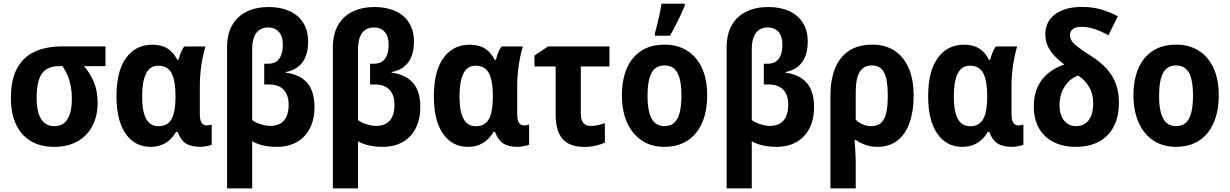

<svg xmlns="http://www.w3.org/2000/svg" viewBox="-20 -804 6814 1064"><path d="M521 -234.4Q521 -162.1 492.7 -107.2Q464.4 -52.2 410.4 -21.2Q356.4 9.8 279.8 9.8Q205.1 9.8 151.6 -21.7Q98.1 -53.2 69.3 -113.8Q40.5 -174.3 40.5 -261.2Q40.5 -360.8 73.7 -423.8Q106.9 -486.8 170.7 -516.8Q234.4 -546.9 326.7 -546.9H564.5V-437.5H445.3Q479 -399.9 500 -349.9Q521 -299.8 521 -234.4ZM183.1 -261.7Q183.1 -210.9 193.8 -176Q204.6 -141.1 226.3 -123Q248 -105 281.2 -105Q331.1 -105 354.7 -144.8Q378.4 -184.6 378.4 -256.3Q378.4 -292.5 372.8 -323.7Q367.2 -355 355.7 -383.1Q344.2 -411.1 327.1 -437.5H307.6Q242.7 -437.5 212.9 -397Q183.1 -356.4 183.1 -261.7Z M858.4 -104.5Q891.6 -104.5 912.4 -121.8Q933.1 -139.2 942.6 -174.8Q952.1 -210.4 952.6 -265.6V-272Q952.6 -356.4 930.9 -398.2Q909.2 -439.9 856 -439.9Q811 -439.9 789.3 -396.2Q767.6 -352.5 767.6 -270Q767.6 -187 789.8 -145.8Q812 -104.5 858.4 -104.5ZM814 9.8Q727.5 9.8 676.5 -62.7Q625.5 -135.3 625.5 -271Q625.5 -409.7 678.7 -482.9Q731.9 -556.2 823.7 -556.2Q875 -556.2 908.2 -535.2Q941.4 -514.2 962.9 -472.2H969.2Q974.1 -492.7 982.2 -512.7Q990.2 -532.7 1000.5 -546.4H1118.7Q1110.8 -521.5 1103.5 -486.3Q1096.2 -451.2 1091.8 -410.9Q1087.4 -370.6 1087.4 -329.6V-169.4Q1087.4 -137.2 1097.9 -123Q1108.4 -108.9 1125 -108.9Q1132.8 -108.9 1140.9 -110.4Q1148.9 -111.8 1153.3 -113.8V-2.4Q1148.9 0.5 1137.7 3.2Q1126.5 5.9 1113.8 7.8Q1101.1 9.8 1091.8 9.8Q1040 9.8 1010.5 -8.8Q981 -27.3 964.8 -72.8H955.6Q941.4 -47.9 921.1 -29.3Q900.9 -10.7 874.3 -0.5Q847.7 9.8 814 9.8Z M1469.2 -765.1Q1535.2 -765.1 1584.2 -742.9Q1633.3 -720.7 1660.4 -678Q1687.5 -635.3 1687.5 -574.2Q1687.5 -500.5 1655.8 -458.3Q1624 -416 1564 -404.8V-401.4Q1641.6 -391.1 1682.1 -345Q1722.7 -298.8 1722.7 -210.9Q1722.7 -142.1 1697 -92.5Q1671.4 -43 1624.8 -16.6Q1578.1 9.8 1514.2 9.8Q1471.7 9.8 1437.5 1.7Q1403.3 -6.3 1377.4 -21V240.2H1238.3V-540Q1238.3 -615.7 1267.3 -665.5Q1296.4 -715.3 1348.6 -740.2Q1400.9 -765.1 1469.2 -765.1ZM1465.3 -651.9Q1439.5 -651.9 1419.7 -639.6Q1399.9 -627.4 1388.7 -600.3Q1377.4 -573.2 1377.4 -528.3V-138.7Q1396.5 -124.5 1425 -115.5Q1453.6 -106.4 1476.6 -106.4Q1528.3 -106.4 1554 -136.5Q1579.6 -166.5 1579.6 -223.6Q1579.6 -262.7 1565.9 -287.6Q1552.2 -312.5 1528.3 -324.2Q1504.4 -335.9 1472.7 -335.9H1444.3V-450.7H1464.4Q1507.3 -450.7 1527.3 -478.5Q1547.4 -506.3 1547.4 -555.2Q1547.4 -603.5 1525.1 -627.7Q1502.9 -651.9 1465.3 -651.9Z M2055.7 -765.1Q2121.6 -765.1 2170.7 -742.9Q2219.7 -720.7 2246.8 -678Q2273.9 -635.3 2273.9 -574.2Q2273.9 -500.5 2242.2 -458.3Q2210.4 -416 2150.4 -404.8V-401.4Q2228 -391.1 2268.6 -345Q2309.1 -298.8 2309.1 -210.9Q2309.1 -142.1 2283.4 -92.5Q2257.8 -43 2211.2 -16.6Q2164.6 9.8 2100.6 9.8Q2058.1 9.8 2023.9 1.7Q1989.7 -6.3 1963.9 -21V240.2H1824.7V-540Q1824.7 -615.7 1853.8 -665.5Q1882.8 -715.3 1935.1 -740.2Q1987.3 -765.1 2055.7 -765.1ZM2051.8 -651.9Q2025.9 -651.9 2006.1 -639.6Q1986.3 -627.4 1975.1 -600.3Q1963.9 -573.2 1963.9 -528.3V-138.7Q1982.9 -124.5 2011.5 -115.5Q2040 -106.4 2063 -106.4Q2114.7 -106.4 2140.4 -136.5Q2166 -166.5 2166 -223.6Q2166 -262.7 2152.3 -287.6Q2138.7 -312.5 2114.7 -324.2Q2090.8 -335.9 2059.1 -335.9H2030.8V-450.7H2050.8Q2093.8 -450.7 2113.8 -478.5Q2133.8 -506.3 2133.8 -555.2Q2133.8 -603.5 2111.6 -627.7Q2089.4 -651.9 2051.8 -651.9Z M2617.2 -104.5Q2650.4 -104.5 2671.1 -121.8Q2691.9 -139.2 2701.4 -174.8Q2710.9 -210.4 2711.4 -265.6V-272Q2711.4 -356.4 2689.7 -398.2Q2668 -439.9 2614.7 -439.9Q2569.8 -439.9 2548.1 -396.2Q2526.4 -352.5 2526.4 -270Q2526.4 -187 2548.6 -145.8Q2570.8 -104.5 2617.2 -104.5ZM2572.8 9.8Q2486.3 9.8 2435.3 -62.7Q2384.3 -135.3 2384.3 -271Q2384.3 -409.7 2437.5 -482.9Q2490.7 -556.2 2582.5 -556.2Q2633.8 -556.2 2667 -535.2Q2700.2 -514.2 2721.7 -472.2H2728Q2732.9 -492.7 2741 -512.7Q2749 -532.7 2759.3 -546.4H2877.4Q2869.6 -521.5 2862.3 -486.3Q2855 -451.2 2850.6 -410.9Q2846.2 -370.6 2846.2 -329.6V-169.4Q2846.2 -137.2 2856.7 -123Q2867.2 -108.9 2883.8 -108.9Q2891.6 -108.9 2899.7 -110.4Q2907.7 -111.8 2912.1 -113.8V-2.4Q2907.7 0.5 2896.5 3.2Q2885.3 5.9 2872.6 7.8Q2859.9 9.8 2850.6 9.8Q2798.8 9.8 2769.3 -8.8Q2739.7 -27.3 2723.6 -72.8H2714.4Q2700.2 -47.9 2679.9 -29.3Q2659.7 -10.7 2633.1 -0.5Q2606.4 9.8 2572.8 9.8Z M3357.4 -546.4V-435.5H3198.7V-172.4Q3198.7 -139.2 3213.1 -122.6Q3227.5 -106 3254.4 -106Q3273.4 -106 3293 -110.4Q3312.5 -114.7 3332 -121.6V-14.2Q3311 -3.4 3281.2 3.4Q3251.5 10.3 3217.3 10.3Q3168 10.3 3132.6 -7.1Q3097.2 -24.4 3078.1 -64Q3059.1 -103.5 3059.1 -169.4V-435.5H2941.9V-496.1L3016.6 -546.4Z M3898.9 -274.4Q3898.9 -211.9 3884 -159.9Q3869.1 -107.9 3839.4 -69.8Q3809.6 -31.7 3765.1 -11Q3720.7 9.8 3661.6 9.8Q3606 9.8 3562.5 -10.7Q3519 -31.2 3488.5 -69.1Q3458 -106.9 3442.1 -159.2Q3426.3 -211.4 3426.3 -274.4Q3426.3 -361.3 3453.4 -424.6Q3480.5 -487.8 3533.2 -522.2Q3585.9 -556.6 3664.1 -556.6Q3733.9 -556.6 3786.9 -523.9Q3839.8 -491.2 3869.4 -428.5Q3898.9 -365.7 3898.9 -274.4ZM3568.4 -273.4Q3568.4 -218.3 3578.1 -180.7Q3587.9 -143.1 3608.9 -124Q3629.9 -105 3663.1 -105Q3696.3 -105 3716.8 -124Q3737.3 -143.1 3746.8 -180.9Q3756.3 -218.8 3756.3 -274.4Q3756.3 -330.6 3746.8 -367.4Q3737.3 -404.3 3716.6 -422.9Q3695.8 -441.4 3662.6 -441.4Q3612.8 -441.4 3590.6 -399.9Q3568.4 -358.4 3568.4 -273.4ZM3609.4 -606V-620.6Q3613.8 -634.8 3619.1 -656.2Q3624.5 -677.7 3630.1 -701.7Q3635.7 -725.6 3639.9 -747.3Q3644 -769 3646 -783.7H3774.4V-771.5Q3764.2 -746.6 3751.2 -719Q3738.3 -691.4 3723.6 -662.8Q3709 -634.3 3692.4 -606Z M4237.8 -765.1Q4303.7 -765.1 4352.8 -742.9Q4401.9 -720.7 4429 -678Q4456.1 -635.3 4456.1 -574.2Q4456.1 -500.5 4424.3 -458.3Q4392.6 -416 4332.5 -404.8V-401.4Q4410.2 -391.1 4450.7 -345Q4491.2 -298.8 4491.2 -210.9Q4491.2 -142.1 4465.6 -92.5Q4439.9 -43 4393.3 -16.6Q4346.7 9.8 4282.7 9.8Q4240.2 9.8 4206.1 1.7Q4171.9 -6.3 4146 -21V240.2H4006.8V-540Q4006.8 -615.7 4035.9 -665.5Q4064.9 -715.3 4117.2 -740.2Q4169.4 -765.1 4237.8 -765.1ZM4233.9 -651.9Q4208 -651.9 4188.2 -639.6Q4168.5 -627.4 4157.2 -600.3Q4146 -573.2 4146 -528.3V-138.7Q4165 -124.5 4193.6 -115.5Q4222.2 -106.4 4245.1 -106.4Q4296.9 -106.4 4322.5 -136.5Q4348.1 -166.5 4348.1 -223.6Q4348.1 -262.7 4334.5 -287.6Q4320.8 -312.5 4296.9 -324.2Q4272.9 -335.9 4241.2 -335.9H4212.9V-450.7H4232.9Q4275.9 -450.7 4295.9 -478.5Q4315.9 -506.3 4315.9 -555.2Q4315.9 -603.5 4293.7 -627.7Q4271.5 -651.9 4233.9 -651.9Z M5043 -272.9Q5043 -187.5 5020.5 -123.8Q4998 -60.1 4953.1 -25.1Q4908.2 9.8 4841.3 9.8Q4806.2 9.8 4776.1 -1Q4746.1 -11.7 4723.1 -28.3H4715.8Q4718.3 1.5 4720.2 37.6Q4722.2 73.7 4722.2 103.5V240.2H4582V-273.9Q4582 -361.3 4607.4 -424.6Q4632.8 -487.8 4684.3 -522.2Q4735.8 -556.6 4814.5 -556.6Q4884.3 -556.6 4935.5 -524.2Q4986.8 -491.7 5014.9 -428.7Q5043 -365.7 5043 -272.9ZM4812 -441.4Q4766.6 -441.4 4744.4 -406.2Q4722.2 -371.1 4722.2 -291.5V-141.1Q4738.8 -123.5 4761.7 -114.3Q4784.7 -105 4809.1 -105Q4856.9 -105 4878.4 -143.8Q4899.9 -182.6 4899.9 -272.9Q4899.9 -364.3 4879.2 -402.8Q4858.4 -441.4 4812 -441.4Z M5356.4 -104.5Q5389.6 -104.5 5410.4 -121.8Q5431.2 -139.2 5440.7 -174.8Q5450.2 -210.4 5450.7 -265.6V-272Q5450.7 -356.4 5429 -398.2Q5407.2 -439.9 5354 -439.9Q5309.1 -439.9 5287.4 -396.2Q5265.6 -352.5 5265.6 -270Q5265.6 -187 5287.8 -145.8Q5310.1 -104.5 5356.4 -104.5ZM5312 9.8Q5225.6 9.8 5174.6 -62.7Q5123.5 -135.3 5123.5 -271Q5123.5 -409.7 5176.8 -482.9Q5230 -556.2 5321.8 -556.2Q5373 -556.2 5406.2 -535.2Q5439.5 -514.2 5460.9 -472.2H5467.3Q5472.2 -492.7 5480.2 -512.7Q5488.3 -532.7 5498.5 -546.4H5616.7Q5608.9 -521.5 5601.6 -486.3Q5594.2 -451.2 5589.8 -410.9Q5585.4 -370.6 5585.4 -329.6V-169.4Q5585.4 -137.2 5595.9 -123Q5606.4 -108.9 5623 -108.9Q5630.9 -108.9 5638.9 -110.4Q5647 -111.8 5651.4 -113.8V-2.4Q5647 0.5 5635.7 3.2Q5624.5 5.9 5611.8 7.8Q5599.1 9.8 5589.8 9.8Q5538.1 9.8 5508.5 -8.8Q5479 -27.3 5462.9 -72.8H5453.6Q5439.5 -47.9 5419.2 -29.3Q5398.9 -10.7 5372.3 -0.5Q5345.7 9.8 5312 9.8Z M5975.1 -765.6Q6033.2 -765.6 6081.1 -752Q6128.9 -738.3 6174.3 -713.9L6122.6 -608.4Q6082.5 -630.9 6045.9 -643.1Q6009.3 -655.3 5974.6 -655.3Q5940.4 -655.3 5924.8 -642.3Q5909.2 -629.4 5909.2 -608.4Q5909.2 -591.8 5920.4 -575.9Q5931.6 -560.1 5956.5 -541.3Q5981.4 -522.5 6021.5 -497.1Q6075.7 -463.4 6111.1 -424.8Q6146.5 -386.2 6163.6 -340.1Q6180.7 -293.9 6180.7 -236.3Q6180.7 -157.2 6151.9 -102.3Q6123 -47.4 6069.6 -18.8Q6016.1 9.8 5941.9 9.8Q5870.1 9.8 5817.9 -17.1Q5765.6 -43.9 5737.3 -94.2Q5709 -144.5 5709 -214.4Q5709 -276.9 5730.2 -322.5Q5751.5 -368.2 5789.6 -398.9Q5827.6 -429.7 5877.9 -446.8Q5848.1 -468.8 5824.2 -493.7Q5800.3 -518.6 5786.6 -547.9Q5772.9 -577.1 5772.9 -611.3Q5772.9 -686 5827.9 -725.8Q5882.8 -765.6 5975.1 -765.6ZM5955.1 -385.7Q5929.2 -377 5905.5 -355.2Q5881.8 -333.5 5866.7 -300Q5851.6 -266.6 5851.6 -221.2Q5851.6 -187 5862.3 -160.9Q5873 -134.8 5893.6 -119.9Q5914.1 -105 5943.4 -105Q5973.1 -105 5994.4 -119.6Q6015.6 -134.3 6026.9 -162.8Q6038.1 -191.4 6038.1 -232.9Q6038.1 -283.7 6016.4 -321Q5994.6 -358.4 5955.1 -385.7Z M6733.9 -274.4Q6733.9 -211.9 6719 -159.9Q6704.1 -107.9 6674.3 -69.8Q6644.5 -31.7 6600.1 -11Q6555.7 9.8 6496.6 9.8Q6440.9 9.8 6397.5 -10.7Q6354 -31.2 6323.5 -69.1Q6293 -106.9 6277.1 -159.2Q6261.2 -211.4 6261.2 -274.4Q6261.2 -361.3 6288.3 -424.6Q6315.4 -487.8 6368.2 -522.2Q6420.9 -556.6 6499 -556.6Q6568.8 -556.6 6621.8 -523.9Q6674.8 -491.2 6704.3 -428.5Q6733.9 -365.7 6733.9 -274.4ZM6403.3 -273.4Q6403.3 -218.3 6413.1 -180.7Q6422.9 -143.1 6443.8 -124Q6464.8 -105 6498 -105Q6531.2 -105 6551.8 -124Q6572.3 -143.1 6581.8 -180.9Q6591.3 -218.8 6591.3 -274.4Q6591.3 -330.6 6581.8 -367.4Q6572.3 -404.3 6551.5 -422.9Q6530.8 -441.4 6497.6 -441.4Q6447.8 -441.4 6425.5 -399.9Q6403.3 -358.4 6403.3 -273.4Z"/></svg>

Font: Open Sans SemiCondensed
Style: Bold
Weight: 700
Width: 4
Designer: Monotype Design Team
Foundry: Monotype Imaging Inc.
Version: Version 3.003